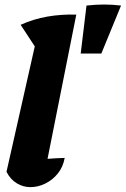

<svg xmlns="http://www.w3.org/2000/svg" viewBox="-20 -798 542 828"><path d="M259 -117Q252 -78 229.5 -50Q207 -22 175.5 -6.5Q144 9 111 9Q80 9 52.5 -7.5Q25 -24 8 -57L130 -598L69 -691Q124 -716 184.5 -726.5Q245 -737 309 -735L185 -113Q222 -116 259 -117ZM328 -567 353 -774Q430 -783 502 -774L417 -567Z"/></svg>

Font: Piazzolla ExtraBold
Style: Italic
Weight: 800
Italic angle: -11.3°
Designer: Juan Pablo del Peral
Foundry: Huerta Tipografica
Version: Version 1.330